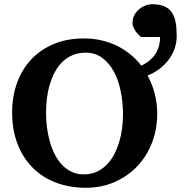

<svg xmlns="http://www.w3.org/2000/svg" viewBox="-20 -868 867 904"><path d="M559.1 -328.1Q559.1 -386.7 548.1 -439.7Q537.1 -492.7 515.1 -532.7Q493.2 -572.8 460.2 -596.4Q427.2 -620.1 383.8 -620.1Q349.1 -620.1 321.8 -608.4Q294.4 -596.7 273.7 -576.4Q252.9 -556.2 238.3 -528.8Q223.6 -501.5 214.4 -470Q205.1 -438.5 200.9 -404.5Q196.8 -370.6 196.8 -336.9Q196.8 -301.3 201.4 -266.1Q206.1 -231 215.3 -198.7Q224.6 -166.5 239.3 -138.7Q253.9 -110.8 273.4 -90.6Q293 -70.3 318.1 -58.6Q343.3 -46.9 374 -46.9Q407.2 -46.9 434.1 -58.8Q460.9 -70.8 481.4 -91.3Q502 -111.8 516.6 -139.2Q531.2 -166.5 540.8 -197.8Q550.3 -229 554.7 -262.5Q559.1 -295.9 559.1 -328.1ZM812 -698.2Q812 -667.5 802.2 -639.4Q792.5 -611.3 774.4 -587.2Q756.3 -563 731.2 -543.9Q706.1 -524.9 674.8 -512.2Q696.8 -472.2 708.5 -427Q720.2 -381.8 720.2 -332Q720.2 -260.3 696 -197Q671.9 -133.8 627.4 -86.4Q583 -39.1 521 -11.5Q459 16.1 383.8 16.1Q309.1 16.1 245.4 -7.6Q181.6 -31.2 135.5 -76.7Q89.4 -122.1 63.2 -188.5Q37.1 -254.9 37.1 -339.8Q37.1 -413.6 60.1 -477.3Q83 -541 126.2 -587.4Q169.4 -633.8 232.2 -660.4Q294.9 -687 375 -687Q418.5 -687 457.8 -678Q497.1 -668.9 531 -652.3Q564.9 -635.7 593.8 -612.1Q622.6 -588.4 645 -559.1Q668.9 -569.8 685.8 -584.5Q702.6 -599.1 713.4 -616.7Q724.1 -634.3 729 -653.8Q733.9 -673.3 733.9 -693.8H644Q632.8 -703.1 624 -713.9Q616.2 -723.1 610.1 -735.4Q604 -747.6 604 -761.2Q604 -780.8 612.5 -796.6Q621.1 -812.5 634.3 -824Q647.5 -835.4 664.1 -841.8Q680.7 -848.1 696.8 -848.1Q731.4 -848.1 753.7 -838.4Q775.9 -828.6 788.8 -809.8Q801.8 -791 806.9 -762.9Q812 -734.9 812 -698.2Z"/></svg>

Font: Charis SIL Viet
Style: Bold
Weight: 700
Foundry: SIL International
Version: Version 5.000